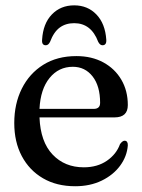

<svg xmlns="http://www.w3.org/2000/svg" viewBox="-20 -668 518 700"><path d="M446 -285Q446 -240 397.5 -240H124Q127.5 -151 171.8 -104.5Q216 -58 285.5 -58Q335 -58 369.8 -82Q404.5 -106 417.5 -142.5Q426.5 -155 434.5 -155Q446.5 -154.5 446 -138Q443 -98 418 -64Q393 -30 350.8 -9.5Q308.5 11 254 11Q186.5 11 136.8 -18Q87 -47 59.5 -98.8Q32 -150.5 32 -219.5Q32 -289.5 59.5 -344.8Q87 -400 137.8 -431.8Q188.5 -463.5 258.5 -463.5Q314.5 -463.5 356.8 -440.5Q399 -417.5 422.5 -377.2Q446 -337 446 -285ZM245.5 -424.5Q194 -424.5 160.8 -383.8Q127.5 -343 124 -271H321.5Q345 -271 345 -293Q345 -354.5 317.5 -389.5Q290 -424.5 245.5 -424.5ZM250.5 -583.5Q219.5 -583.5 197.8 -567.5Q176 -551.5 162.5 -515.5Q156.5 -503 147 -503Q131.5 -503 133.5 -523.5Q137 -582 169 -615.2Q201 -648.5 250.5 -648.5Q299.5 -648.5 331.5 -615.2Q363.5 -582 367.5 -523.5Q369 -503 353.5 -503Q344.5 -503 338 -515.5Q312.5 -583.5 250.5 -583.5Z"/></svg>

Font: Fraunces 72pt S050
Style: Regular
Weight: 400
Version: Version 1.000; ttfautohint (v1.8.3)